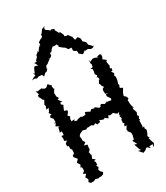

<svg xmlns="http://www.w3.org/2000/svg" viewBox="-215 -961 914 1060"><g transform="rotate(-30 242.0 -431.5)"><path d="M135 -645 150 -664 143 -660 151 -677 164 -683 167 -686 186 -700 180 -707 188 -701 202 -710 204 -729 210 -726 219 -735 221 -740 236 -752 238 -749H256L257 -752L265 -738L261 -734C268 -728 274 -722 281 -717L292 -710L302 -695L322 -693L320 -675L328 -668L338 -664L339 -656V-645L357 -631L363 -633L376 -644L380 -640L396 -642L410 -633L424 -634L438 -646L431 -637L424 -647L411 -660L409 -663L407 -678L401 -685L391 -693V-705L389 -715L379 -727L360 -721L355 -741L356 -744L353 -745L338 -765L332 -763L319 -767L320 -775L311 -797L298 -802L292 -795L300 -803L289 -823L291 -831L273 -837L269 -833L257 -843L246 -850L243 -857L251 -872L239 -865H233L216 -842L211 -841L212 -830L203 -820L201 -822L180 -809V-794L167 -788H179L167 -785L151 -762V-772L146 -765L132 -754L131 -745L114 -727L120 -723L101 -722L113 -700L93 -706L88 -701L83 -692L74 -670L67 -679L72 -660L57 -655L45 -647L39 -645L46 -646L59 -647L72 -641L82 -646L105 -645L111 -631L126 -645L139 -649ZM454 -295 447 -310 438 -316V-322L444 -337L457 -359L441 -368L444 -374L441 -371L447 -384L444 -391L451 -413L452 -423L453 -434L448 -440L455 -454L444 -470H453L457 -484L448 -488L455 -506H453L449 -529L456 -537L443 -548L437 -551L441 -562L443 -561L444 -579L437 -584L419 -580L423 -573L401 -582H391L388 -581L372 -574L369 -590V-563L372 -560L369 -542L353 -539L363 -533V-521L359 -502L368 -490L358 -480H366L369 -460L365 -467L353 -444L357 -440L359 -430L368 -416L358 -411L354 -402L355 -380L372 -373L356 -375V-363L370 -342L367 -332L345 -336L338 -333L343 -340L326 -332L308 -342L300 -339L298 -331L288 -329L266 -346L265 -340L246 -345L236 -336L238 -334L212 -347H206L203 -334L182 -333L176 -336L179 -338L154 -334L147 -329L132 -334L138 -343L118 -341V-355C120 -360 123 -364 125 -369L114 -379L128 -397V-407L130 -405L111 -412L121 -436L125 -442L114 -451L116 -462L129 -460L111 -483L122 -487L118 -496L114 -501L113 -524L119 -535L126 -544L122 -548L120 -563L123 -570L113 -574L115 -576L105 -585L91 -572L80 -571L70 -577L65 -582L39 -578L29 -583L37 -560L28 -557V-545L31 -543L40 -525L34 -528L47 -519L34 -496L37 -484L34 -478L30 -466L46 -469L35 -445L29 -447L42 -429L31 -427L27 -416L39 -404L40 -381L28 -380L38 -375L27 -362L47 -349L38 -348L33 -326L30 -319L44 -320L43 -297L29 -299L31 -279L28 -268L43 -262L28 -249L29 -232H36L37 -210L34 -217L43 -204L42 -182L28 -171L32 -178L28 -165L46 -143L45 -145L29 -128L41 -110L33 -94L38 -95L42 -88L41 -69L27 -59L43 -50L29 -35L36 -24L38 -15L31 -4L41 7H56V8L69 3L73 1L89 6L104 2L103 6L123 -1L129 -12L118 -22L117 -25L112 -35L121 -48L113 -61L121 -62L122 -80L116 -89L129 -92L113 -105L123 -129L119 -125L117 -142L114 -144L128 -157L127 -164L130 -186L111 -191L127 -204C123 -208 119 -214 117 -220L118 -228L116 -247L126 -259L127 -258L145 -267L153 -265L167 -261C170 -264 172 -267 177 -267L183 -266L201 -268L214 -260C218 -262 222 -265 226 -267L233 -255L253 -259L254 -271L268 -264L280 -261L285 -267L303 -253L311 -269L319 -263L339 -267L348 -259L359 -251L372 -255L363 -242L370 -236L361 -235L367 -217L361 -212L359 -191L370 -184L362 -185L358 -169L371 -171L357 -148L361 -146L358 -140L372 -122V-101L371 -104L366 -81L369 -83L355 -80L370 -51L354 -57L356 -49L366 -20L372 -12L354 -16L375 8L392 1L399 -6L407 -9L423 6L421 -7L443 -8L439 9L447 0L450 -7L452 -11L447 -23L440 -49L451 -48L445 -51L440 -61L448 -76L454 -93L448 -106L451 -117L440 -114L444 -122V-134L445 -158L452 -162L447 -166L455 -181L448 -189L451 -195L455 -205L447 -229V-239L454 -233L447 -255V-257L446 -262L445 -288C448 -290 452 -291 454 -295Z"/></g></svg>

Font: Charger Distortion
Style: 1
Weight: 400
Designer: Jasper
Foundry: Cannot Into Space Fonts
Version: Version 0.98